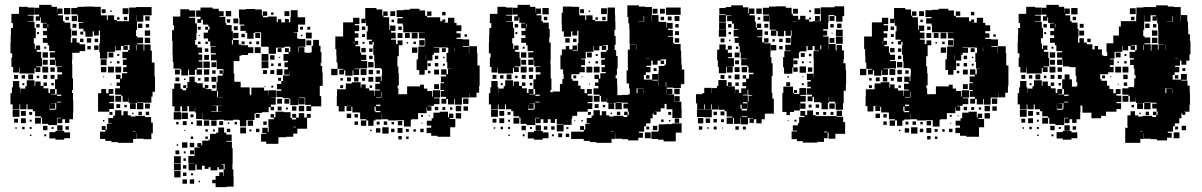

<svg xmlns="http://www.w3.org/2000/svg" viewBox="-20 -557 4939 789"><path d="M295 -382H307V-375H330V-347H307V-340H277V-310H276V-292H277V-235H280V-187H276V-175H280V-146H281V-96H280V-67H265V-52H247V-67H236V-51H216V-71H232V-73H214V-43H178V-48H153V-73H148V-79H124V-100H115V-108H93V-128H89V-108H63V-128H60V-107H32V-128H23V-174H29V-198H33V-224H59V-198H63V-174H64V-193H84V-203H90V-227H122V-204H125V-222H147V-204H159V-194H179V-175H186V-191H206V-171H190V-169H213V-191H206V-231H216V-251H235V-260H215V-282H235V-284H209V-311H207V-290H185V-312H206V-320H185V-342H206V-347H182V-371H176V-381H156V-401H173V-412H157V-430H173V-441H156V-461H173V-463H148V-486H145V-472H127V-490H141V-497H122V-525H141V-537H192V-529H214V-504H215V-522H237V-500H219V-494H239V-470H245V-464H269V-438H273V-404H271V-382H277V-400H295ZM615 -300V-242H617V-180H607V-160H602V-135H570V-136H543V-134H509V-156H508V-139H484V-163H478V-168H453V-194H473V-204H459V-218H473V-232H457V-250H475V-234H481V-256H503V-261H486V-281H500V-290H485V-312H500V-318H483V-344H506V-351H512V-372H489V-370H505V-352H487V-368H477V-350H455V-368H453V-344H424V-343H421V-316H391V-343H388V-379H391V-431H386V-411H366V-428H361V-406H331V-428H323V-439H304V-463H322V-466H301V-493H298V-498H273V-524H298V-529H327V-530H365V-529H394V-500H395V-494H419V-475H423V-494H449V-475H460V-470H510V-497H511V-526H539V-528H603V-494H569V-468H543V-494H542V-468H543V-434H539V-409H544V-403H568V-379H544V-375H570V-349H573V-374H599V-349H604V-300ZM27 -320H30V-338H23V-384H24V-413H25V-442H33V-462H27V-500H58V-529H94V-526H121V-496H94V-493H118V-469H94V-467H122V-442H127V-400H119V-378H123V-356H127V-370H145V-352H131V-344H149V-318H153V-284H129V-281H146V-261H126V-278H122V-255H60V-279H58V-259H34V-282H27ZM243 -524H269V-498H243ZM484 -523H508V-499H484ZM398 -519H414V-503H398ZM433 -514H439V-508H433ZM275 -492H297V-470H275ZM577 -490H595V-472H577ZM263 -488V-474H249V-488ZM503 -488V-474H489V-488ZM461 -486H471V-476H461ZM565 -460V-442H547V-460ZM278 -443V-459H294V-443ZM129 -458H143V-444H129ZM176 -444H178V-458H176ZM593 -458V-444H579V-458ZM575 -432H597V-410H575ZM296 -411H276V-431H296ZM310 -415V-427H322V-415ZM140 -425V-417H132V-425ZM597 -380H575V-402H597ZM355 -382H337V-400H355ZM323 -384H309V-398H323ZM369 -384V-398H383V-384ZM542 -373H540V-351H542ZM385 -352H367V-370H385ZM353 -354H339V-368H353ZM162 -357V-365H170V-357ZM177 -320H155V-342H177ZM426 -341H446V-321H426ZM462 -327V-335H470V-327ZM394 -313H418V-289H394ZM176 -311V-291H156V-311ZM471 -296H461V-306H471ZM439 -304V-298H433V-304ZM178 -259H154V-283H178ZM448 -259H424V-283H448ZM478 -259H454V-283H478ZM395 -282H417V-260H395ZM187 -280H205V-262H187ZM116 -251V-231H96V-251ZM54 -249V-233H38V-249ZM174 -249V-233H158V-249ZM188 -249H204V-233H188ZM69 -248H83V-234H69ZM141 -246V-236H131V-246ZM408 -243V-239H404V-243ZM159 -218H173V-204H159ZM201 -216V-206H191V-216ZM80 -215V-207H72V-215ZM438 -213V-209H434V-213ZM448 -109H429V-98H383V-174H396V-191H416V-174H426V-191H446V-171H429V-164H449V-138H429V-133H448ZM214 -163H232V-168H214ZM478 -139H454V-163H478ZM231 -136V-139H214V-136ZM569 -134V-108H543V-134ZM211 -109V-133H190V-132H207V-110H185V-127H184V-106H208V-109ZM514 -133H538V-109H514ZM576 -131H596V-111H576ZM458 -113V-129H474V-113ZM491 -116V-126H501V-116ZM60 -77H32V-105H60ZM576 -76H601V-53H608V-9H602V15H570V13H542V-10H541V14H527V30H465V27H438V22H413V14H391V-16H413V-23H398V-39H414V-24H419V-48H439V-50H425V-72H445V-82H453V-104H479V-83H487V-100H505V-83H518V-78H536V-81H576ZM86 -81H66V-101H86ZM549 -84V-98H563V-84ZM593 -98V-84H579V-98ZM112 -85H100V-97H112ZM442 -97V-85H430V-97ZM529 -94V-88H523V-94ZM148 -49H124V-73H148ZM86 -51H66V-71H86ZM54 -53H38V-69H54ZM110 -57H102V-65H110ZM409 -64V-58H403V-64ZM215 -20V-42H237V-20ZM175 -22H157V-40H175ZM249 -24V-38H263V-24ZM81 -26H71V-36H81ZM110 -27H102V-35H110ZM192 -27V-35H200V-27ZM49 -28H43V-34H49ZM208 -19H244V-13H268V11H244V17H208V12H183V-14H208ZM535 -18H527V-16H535ZM170 3H162V-5H170ZM109 2H103V-4H109Z M1057 -93H1030V-90H1026V-64H997V-63H992V-38H966V-63H961V-65H938V-62H900V-65H876V-64H842V-65H813V-92H812V-68H786V-94H782V-116H781V-99H757V-121H750V-100H728V-120H721V-99H697V-120H688V-192H696V-214H722V-192H730V-186H745V-195H750V-220H758V-242H780V-220H788V-215H813V-197H822V-208H836V-194H825V-191H849V-184H870V-220H874V-246H895V-254H882V-268H896V-255H898V-273H871V-302H870V-309H847V-333H867V-338H846V-364H867V-366H844V-387H835V-399H817V-423H835V-435H841V-448H836V-456H814V-476H807V-463H791V-479H804V-488H786V-514H804V-526H854V-521H879V-511H899V-491H882V-488H906V-462H910V-454H932V-429H937V-393H933V-374H937V-393H961V-374H972V-371H999V-363H1021V-339H999V-331H972V-328H964V-306H940V-255H943V-221H969V-198H1006V-170H1008V-166H1013V-197H1065V-185H1083V-165H1084V-186H1114V-156H1093V-155H1113V-127H1093V-118H1106V-104H1092V-117H1084V-96H1057ZM1306 -204H1294V-162H1300V-120H1259V-101H1239V-121H1258V-126H1234V-155H1233V-156H1209V-154H1232V-128H1206V-151H1205V-125H1173V-151H1169V-154H1142V-158H1116V-184H1136V-190H1118V-212H1136V-224H1143V-247H1169V-250H1148V-272H1163V-281H1149V-301H1163V-307H1145V-335H1166V-343H1151V-359H1167V-344H1173V-363H1171V-365H1149V-361H1114V-336H1084V-364H1082V-365H1053V-424H1028V-422H1022V-398H996V-422H990V-430H968V-452H984V-456H964V-484H962V-518H990V-520H1028V-518H1056V-493H1060V-510H1078V-492H1061V-486H1081V-489H1117V-466H1122V-478H1136V-465H1151V-479H1167V-465H1173V-487H1175V-515H1203V-487H1205V-486H1234V-456H1205V-425H1187V-423H1201V-399H1207V-397H1235V-365H1207V-363H1205V-344H1207V-363H1231V-341H1239V-340H1257V-343H1261V-369H1267V-393H1291V-369H1297V-343H1301V-299H1298V-286H1304V-258H1306ZM689 -389H687V-433H695V-453H691V-489H721V-519H757V-514H782V-488H757V-484H782V-461H789V-421H787V-393H782V-373H791V-362H810V-340H796V-333H811V-309H796V-304H812V-278H789V-272H810V-250H788V-271H781V-249H757V-271H753V-247H725V-272H720V-275H693V-302H690V-331H689ZM908 -512H930V-490H908ZM1149 -511H1169V-491H1149ZM1094 -506H1104V-496H1094ZM939 -481H959V-461H939ZM926 -478V-464H912V-478ZM957 -449V-433H941V-449ZM793 -447H805V-435H793ZM823 -435V-447H835V-435ZM1213 -447H1225V-435H1213ZM1243 -447H1255V-435H1243ZM1237 -423H1261V-399H1237ZM938 -422H960V-400H938ZM1029 -421H1049V-401H1029ZM972 -418H986V-404H972ZM1222 -414V-408H1216V-414ZM797 -409V-413H801V-409ZM1259 -391V-371H1239V-391ZM985 -387V-375H973V-387ZM1045 -387V-375H1033V-387ZM804 -376H794V-386H804ZM824 -376V-386H834V-376ZM1004 -376V-386H1014V-376ZM1051 -339H1027V-363H1051ZM1121 -359H1137V-343H1121ZM836 -344H822V-358H836ZM1055 -335H1083V-307H1055ZM839 -311H819V-331H839ZM1090 -330H1108V-312H1090ZM1127 -319V-323H1131V-319ZM1083 -277H1055V-305H1083ZM842 -278H816V-304H842ZM849 -301H869V-281H849ZM1135 -285H1123V-297H1135ZM1094 -286V-296H1104V-286ZM1141 -249H1117V-273H1141ZM818 -272H840V-250H818ZM699 -271H719V-251H699ZM1061 -269H1077V-253H1061ZM1091 -269H1107V-253H1091ZM866 -268V-254H852V-268ZM1170 -251H1171V-265H1170ZM869 -221H849V-241H869ZM838 -240V-222H820V-240ZM717 -239V-223H701V-239ZM1135 -237V-225H1123V-237ZM804 -236V-226H794V-236ZM742 -234V-228H736V-234ZM866 -208V-194H852V-208ZM733 -195V-207H745V-195ZM1103 -205V-197H1095V-205ZM1071 -203V-199H1067V-203ZM872 -159H876V-182H872ZM895 -158H877V-157H895ZM1119 -151H1139V-131H1119ZM1169 -131H1149V-151H1169ZM891 -125H877V-124H891ZM848 -100V-98H876V-97H891V-98H876V-123H852V-122H870V-100ZM1208 -122H1230V-100H1208ZM1180 -120H1198V-102H1180ZM1137 -119V-103H1121V-119ZM1155 -107V-115H1163V-107ZM1230 -74H1241V-89H1257V-73H1242V-28H1202V-8H1185V5H1157V7H1124V34H1074V25H1053V-7H1074V-10H1058V-32H1080V-16H1084V-35H1083V-67H1105V-74H1092V-88H1106V-75H1112V-98H1146V-96H1174V-72H1180V-66H1196V-73H1181V-89H1197V-74H1208V-92H1230ZM724 -66H694V-96H724ZM752 -68H726V-94H752ZM1047 -73H1031V-89H1047ZM763 -87H775V-75H763ZM788 -62H810V-40H788ZM818 -62H840V-40H818ZM848 -62H870V-40H848ZM1020 -40H998V-62H1020ZM731 -59H747V-43H731ZM881 -43V-59H897V-43ZM1076 -58V-44H1062V-58ZM704 -56H714V-46H704ZM954 -46H944V-56H954ZM765 -47V-55H773V-47ZM916 -48V-54H922V-48ZM1196 -36H1185V-34H1196ZM935 139H939V168H940V210H912V212H866V196H852V182H866V166H881V151H897V166H899V139H903V117H890V119H899V139H879V130H873V143H845V130H837V137H821V124H810V140H788V119H783V143H755V115H779V114H754V84H779V49H800V47H791V31H807V40H811V21H837V17H843V-7H868V-12H877V-33H901V-12H910V-4H932V22H910V25H933V52H936V116H935ZM991 -9H967V-33H991ZM926 -14H912V-28H926ZM1046 -14H1032V-28H1046ZM824 -26H834V-16H824ZM863 -25V-17H855V-25ZM1013 -17H1005V-25H1013ZM741 -23V-19H737V-23ZM774 14H764V4H774ZM834 14H824V4H834ZM750 50H728V28H750ZM778 48H760V30H778ZM712 36V42H706V36ZM717 77H701V61H717ZM777 61V77H761V61ZM735 73V65H743V73ZM723 113H695V85H723ZM744 104H734V94H744ZM723 143H695V115H723ZM746 136H732V122H746ZM722 172H696V146H722ZM746 166H732V152H746ZM765 163V155H773V163ZM748 198H730V180H748ZM778 198H760V180H778ZM802 192H796V186H802Z M1733 -116V-92H1698V-67H1671V-64H1668V-37H1640V-63H1613V-62H1575V-67H1550V-90H1549V-66H1523V-62H1515V-40H1493V-62H1485V-67H1460V-94H1457V-95H1428V-118H1424V-101H1404V-121H1421V-122H1404V-121H1396V-99H1372V-121H1364V-161H1365V-190H1401V-214H1426V-219H1462V-197H1465V-210H1483V-194H1497V-185H1518V-163H1520V-185H1541V-189H1522V-213H1541V-220H1523V-242H1545V-224H1548V-247H1550V-273H1546V-277H1520V-305H1518V-331H1514V-371H1516V-385H1511V-374H1497V-388H1508V-394H1487V-428H1491V-451H1484V-478H1483V-462H1465V-480H1481V-524H1527V-518H1551V-493H1555V-510H1573V-492H1556V-486H1579V-457H1580V-434H1583V-452H1605V-430H1587V-423H1606V-399H1587V-394H1607V-376H1614V-391H1634V-371H1619V-326H1613V-284H1617V-256H1619V-206H1614V-194H1617V-170H1623V-168H1625V-170H1653V-202H1706V-209H1722V-193H1736V-183H1756V-160H1759V-186H1789V-156H1763V-153H1786V-129H1763V-122H1739V-120H1753V-102H1735V-116ZM1942 -288H1951V-204H1949V-176H1938V-157H1910V-174H1909V-156H1880V-155H1878V-127H1850V-150H1847V-128H1821V-150H1814V-131H1794V-151H1813V-159H1792V-183H1805V-187H1790V-215H1805V-219H1792V-243H1813V-250H1793V-272H1815V-252H1821V-274H1835V-275H1818V-302H1815V-340H1822V-361H1814V-362H1785V-364H1763V-362H1785V-340H1763V-332H1757V-308H1736V-269H1725V-250H1703V-269H1692V-313H1698V-337H1699V-366H1725V-370H1727V-393H1726V-399H1702V-423H1726V-424H1697V-425H1671V-424H1637V-452H1635V-460H1613V-482H1635V-487H1610V-515H1638V-517H1664V-521H1704V-514H1727V-492H1735V-486H1789V-470H1798V-477H1810V-465H1803V-464H1821V-484H1847V-463H1856V-453H1876V-429H1856V-420H1873V-402H1856V-397H1880V-395H1908V-367H1881V-364H1907V-339H1908V-367H1940V-339H1942ZM1584 -511H1604V-491H1584ZM1735 -510H1753V-492H1735ZM1797 -508H1811V-494H1797ZM1374 -271H1391V-274H1367V-300H1363V-329H1362V-355H1358V-407H1390V-465H1431V-484H1457V-458H1438V-453H1456V-429H1438V-420H1453V-402H1438V-389H1452V-373H1441V-367H1460V-341H1464V-332H1485V-310H1464V-306H1489V-276H1460V-275H1437V-273H1456V-249H1432V-268H1429V-246H1399V-268H1394V-251H1374ZM1599 -476V-466H1589V-476ZM1467 -448H1481V-434H1467ZM1617 -434V-448H1631V-434ZM1672 -423H1696V-399H1672ZM1634 -401H1614V-421H1634ZM1644 -421H1664V-401H1644ZM1468 -417H1480V-405H1468ZM1889 -416H1899V-406H1889ZM1703 -370V-392H1725V-370ZM1436 -387H1434V-378H1436ZM1679 -376V-386H1689V-376ZM1478 -385V-377H1470V-385ZM1657 -384V-378H1651V-384ZM1695 -340H1673V-362H1695ZM1847 -346V-361H1846V-346ZM1465 -360H1483V-342H1465ZM1796 -359H1812V-343H1796ZM1497 -358H1511V-344H1497ZM1730 -313H1731V-332H1730ZM1511 -314H1497V-328H1511ZM1767 -328H1781V-314H1767ZM1801 -318V-324H1807V-318ZM1515 -280H1493V-302H1515ZM1781 -284H1767V-298H1781ZM1738 -297H1750V-285H1738ZM1808 -287H1800V-295H1808ZM1341 -274H1367V-248H1341ZM1462 -273H1486V-249H1462ZM1784 -251H1764V-271H1784ZM1495 -252V-270H1513V-252ZM1527 -254V-268H1541V-254ZM1749 -266V-256H1739V-266ZM1494 -241H1514V-221H1494ZM1453 -240V-222H1435V-240ZM1422 -239V-223H1406V-239ZM1480 -237V-225H1468V-237ZM1379 -226V-236H1389V-226ZM1784 -191H1764V-211H1784ZM1390 -195H1378V-207H1390ZM1509 -206V-196H1499V-206ZM1548 -158H1550V-178H1548ZM1526 -155H1547V-157H1526ZM1905 -130H1883V-152H1905ZM1543 -127H1526V-121H1543ZM1875 -100H1853V-122H1875ZM1903 -102H1885V-120H1903ZM1519 -119V-100H1523V-96H1543V-101H1524V-119ZM1781 -118V-104H1767V-118ZM1798 -105V-117H1810V-105ZM1829 -106V-116H1839V-106ZM1843 -72H1828V-68H1851V-34H1830V5H1778V1H1752V-10H1733V-32H1752V-41H1734V-61H1754V-71H1761V-94H1787V-98H1821V-75H1825V-90H1843ZM1875 -70H1853V-92H1875ZM1423 -72H1405V-90H1423ZM1451 -74H1437V-88H1451ZM1710 -85H1718V-77H1710ZM1746 -83V-79H1742V-83ZM1485 -40H1463V-62H1485ZM1615 -42V-60H1633V-42ZM1451 -44H1437V-58H1451ZM1557 -44V-58H1571V-44ZM1528 -45V-57H1540V-45ZM1589 -46V-56H1599V-46ZM1716 -53V-49H1712V-53ZM1577 -8H1551V-34H1577ZM1634 -11H1614V-31H1634ZM1543 -12H1525V-30H1543ZM1601 -14H1587V-28H1601ZM1721 -14H1707V-28H1721ZM1660 -15H1648V-27H1660ZM1689 -16H1679V-26H1689ZM1507 -18H1501V-24H1507ZM1631 16H1617V2H1631ZM1659 14H1649V4H1659Z M2792 -211H2778V-195H2746V-197H2720V-172H2721V-192H2743V-170H2723V-169H2750V-139H2780V-110H2781V-72H2743V-108H2719V-130H2711V-112H2695V-98H2672V-97H2678V-85H2666V-91H2662V-71H2653V-50H2635V-38H2627V-16H2606V-11H2622V9H2603V20H2561V15H2536V13H2508V-10H2507V14H2493V30H2431V27H2404V22H2379V14H2327V-16H2379V-23H2364V-39H2380V-24H2385V-48H2405V-50H2391V-72H2411V-82H2419V-104H2445V-83H2453V-100H2471V-83H2484V-78H2502V-81H2542V-76H2558V-84H2545V-98H2559V-85H2564V-99H2560V-111H2542V-131H2560V-135H2536V-136H2509V-134H2475V-156H2474V-139H2450V-163H2444V-168H2419V-194H2439V-204H2425V-218H2439V-232H2423V-250H2441V-234H2447V-256H2469V-261H2452V-281H2466V-290H2451V-312H2466V-318H2449V-344H2472V-351H2478V-372H2455V-370H2471V-352H2453V-368H2443V-350H2421V-368H2419V-344H2390V-343H2387V-316H2368V-313H2384V-289H2368V-282H2383V-260H2361V-252H2328V-232H2333V-225H2356V-205H2366V-191H2382V-174H2392V-191H2412V-171H2395V-164H2415V-138H2395V-133H2414V-109H2395V-98H2352V-81H2332V-71H2329V-44H2296V-17H2268V-45H2295V-47H2268V-68H2261V-52H2243V-67H2231V-52H2213V-67H2202V-51H2182V-71H2198V-73H2180V-43H2144V-48H2119V-73H2114V-79H2090V-100H2081V-108H2059V-128H2055V-108H2029V-128H2026V-107H1998V-128H1989V-174H1995V-198H1999V-224H2025V-198H2029V-174H2030V-193H2050V-203H2056V-227H2088V-204H2091V-222H2113V-204H2125V-194H2145V-175H2152V-191H2172V-171H2156V-169H2179V-191H2172V-231H2182V-251H2201V-260H2181V-282H2201V-284H2175V-311H2173V-290H2151V-312H2172V-320H2151V-342H2172V-347H2148V-371H2142V-381H2122V-401H2139V-412H2123V-430H2139V-441H2122V-461H2139V-463H2114V-486H2111V-472H2093V-490H2107V-497H2088V-525H2107V-537H2158V-529H2180V-504H2181V-522H2203V-500H2185V-494H2205V-470H2211V-464H2235V-438H2239V-404H2237V-382H2243V-310H2242V-292H2243V-235H2246V-187H2242V-178H2252V-181H2281V-212H2291V-232H2296V-253H2294V-272H2283V-330H2289V-354H2305V-368H2319V-354H2333V-370H2351V-352H2335V-349H2354V-379H2357V-431H2352V-411H2332V-428H2327V-406H2297V-428H2289V-457H2288V-505H2293V-530H2331V-529H2360V-500H2361V-494H2385V-475H2389V-494H2415V-475H2426V-470H2476V-497H2477V-526H2507V-497H2508V-468H2509V-434H2505V-409H2510V-373H2506V-351H2512V-327H2518V-275H2515V-248H2510V-235H2516V-206H2517V-166H2536V-167H2563V-170H2568V-194H2565V-214H2555V-268H2561V-279H2560V-353H2568V-375H2593V-376H2567V-435H2566V-461H2562V-487H2558V-535H2606V-530H2631V-528H2659V-495H2686V-468H2689V-467H2718V-444H2720V-463H2744V-439H2725V-434H2745V-408H2725V-405H2746V-380H2751V-376H2777V-348H2779V-319H2780V-291H2782V-271H2792ZM1993 -320H1996V-338H1989V-384H1990V-413H1991V-442H1999V-462H1993V-500H2024V-529H2060V-526H2087V-496H2060V-493H2084V-469H2060V-467H2088V-442H2093V-400H2085V-378H2089V-356H2093V-370H2111V-352H2097V-344H2115V-318H2119V-284H2095V-281H2112V-261H2092V-278H2088V-255H2026V-279H2024V-259H2000V-282H1993ZM2777 -526V-496H2717V-526ZM2209 -524H2235V-498H2209ZM2450 -523H2474V-499H2450ZM2662 -521H2682V-501H2662ZM2692 -521H2712V-501H2692ZM2364 -519H2380V-503H2364ZM2399 -514H2405V-508H2399ZM2657 -494V-468H2658V-494ZM2625 -468H2602V-467H2625V-468H2627V-492H2625ZM2752 -491H2772V-471H2752ZM2740 -489V-473H2724V-489ZM2229 -488V-474H2215V-488ZM2469 -488V-474H2455V-488ZM2709 -488V-474H2695V-488ZM2427 -486H2437V-476H2427ZM2095 -458H2109V-444H2095ZM2142 -444H2144V-458H2142ZM2755 -444V-458H2769V-444ZM2770 -413H2754V-429H2770ZM2106 -425V-417H2098V-425ZM2303 -400H2321V-382H2303ZM2771 -382H2753V-400H2771ZM2335 -384V-398H2349V-384ZM2597 -372H2596V-353H2597ZM2128 -357V-365H2136V-357ZM2143 -320H2121V-342H2143ZM2392 -341H2412V-321H2392ZM2428 -327V-335H2436V-327ZM2636 -315H2649V-316H2636ZM2634 -260V-249H2626V-230H2660V-253H2684V-229H2661V-226H2685V-258H2687V-286H2711V-292H2717V-313H2695V-308H2682V-291H2662V-308H2656V-287H2636V-282H2653V-260ZM2142 -311V-291H2122V-311ZM2709 -308V-294H2695V-308ZM2437 -296H2427V-306H2437ZM2405 -304V-298H2399V-304ZM2144 -259H2120V-283H2144ZM2390 -283H2414V-259H2390ZM2444 -259H2420V-283H2444ZM2153 -280H2171V-262H2153ZM2666 -277H2678V-265H2666ZM2082 -251V-231H2062V-251ZM2020 -249V-233H2004V-249ZM2140 -249V-233H2124V-249ZM2154 -249H2170V-233H2154ZM2035 -248H2049V-234H2035ZM2635 -248H2649V-234H2635ZM2348 -247V-235H2336V-247ZM2107 -246V-236H2097V-246ZM2374 -243V-239H2370V-243ZM2687 -205H2688V-224H2687ZM2718 -221H2716V-199H2718ZM2125 -218H2139V-204H2125ZM2167 -216V-206H2157V-216ZM2046 -215V-207H2038V-215ZM2404 -213V-209H2400V-213ZM2623 -194H2596V-174H2600V-193H2623ZM2625 -192H2624V-174H2625ZM2751 -192H2773V-170H2751ZM2180 -163H2198V-168H2180ZM2444 -139H2420V-163H2444ZM2773 -140H2751V-162H2773ZM2197 -136V-139H2180V-136ZM2535 -134V-108H2509V-134ZM2177 -109V-133H2156V-132H2173V-110H2151V-127H2150V-106H2174V-109ZM2480 -133H2504V-109H2480ZM2424 -113V-129H2440V-113ZM2457 -116V-126H2467V-116ZM2026 -77H1998V-105H2026ZM2052 -81H2032V-101H2052ZM2515 -84V-98H2529V-84ZM2078 -85H2066V-97H2078ZM2396 -85V-97H2408V-85ZM2726 -97H2738V-85H2726ZM2495 -94V-88H2489V-94ZM2114 -49H2090V-73H2114ZM2052 -51H2032V-71H2052ZM2753 -52V-70H2771V-52ZM2020 -53H2004V-69H2020ZM2697 -56V-66H2707V-56ZM2076 -57H2068V-65H2076ZM2369 -58V-64H2375V-58ZM2735 -64V-58H2729V-64ZM2340 -59V-63H2344V-59ZM2716 -47H2743V-50H2781V-12H2757V24H2707V17H2684V14H2657V-16H2684V-19H2687V-46H2716ZM2181 -20V-42H2203V-20ZM2141 -22H2123V-40H2141ZM2663 -22V-40H2681V-22ZM2215 -24V-38H2229V-24ZM2259 -24H2245V-38H2259ZM2636 -25V-37H2648V-25ZM2047 -26H2037V-36H2047ZM2076 -27H2068V-35H2076ZM2158 -27V-35H2166V-27ZM2308 -27V-35H2316V-27ZM2015 -28H2009V-34H2015ZM2174 -19H2210V-13H2234V11H2210V17H2174V12H2149V-14H2174ZM2501 -18H2493V-16H2501ZM2654 11H2630V-13H2654ZM2290 7H2274V-9H2290ZM2319 6H2305V-8H2319ZM2136 3H2128V-5H2136ZM2256 3H2248V-5H2256ZM2075 2H2069V-4H2075Z M3151 -176H3154V-152H3160V-90H3123V-67H3110V-50H3088V-67H3078V-52H3060V-70H3075V-72H3054V-46H3024V-72H3022V-48H2996V-72H2992V-48H2966V-74H2990V-78H2966V-100H2958V-106H2934V-125H2933V-107H2905V-128H2902V-108H2876V-128H2873V-107H2845V-132H2840V-170H2866V-174H2874V-196H2904V-174H2905V-195H2926V-204H2932V-228H2966V-204H2971V-219H2987V-203H2972V-202H3000V-175H3001V-189H3017V-175H3026V-194H3046V-203H3031V-219H3046V-234H3058V-252H3076V-258H3056V-283H3051V-288H3026V-314H3049V-316H3024V-342H3020V-368H3016V-381H2999V-401H3014V-407H2995V-435H3014V-438H2996V-460H2988V-470H2968V-492H2985V-494H2963V-467H2935V-495H2962V-498H2936V-524H2962V-528H2985V-535H3033V-527H3055V-502H3058V-522H3080V-500H3060V-494H3082V-468H3086V-443H3090V-460H3108V-442H3091V-435H3113V-407H3092V-404H3112V-383H3120V-400H3138V-382H3121V-379H3147V-343H3146V-322H3150V-297H3155V-245H3151ZM3455 -269H3457V-213H3456V-184H3447V-133H3444V-106H3414V-133H3411V-139H3387V-160H3386V-134H3382V-108H3356V-134H3352V-137H3325V-159H3319V-141H3299V-161H3317V-168H3296V-194H3312V-200H3298V-222H3312V-228H3296V-254H3322V-238H3323V-257H3324V-315H3323V-347H3346V-349H3327V-368H3319V-351H3299V-368H3294V-346H3268V-342H3263V-317H3240V-280H3236V-254H3202V-280H3198V-322H3203V-347H3230V-349H3207V-373H3230V-380H3231V-409H3233V-432H3230V-410H3208V-430H3202V-408H3176V-430H3170V-410H3148V-432H3168V-435H3143V-464H3142V-492H3141V-469H3117V-493H3140V-497H3115V-525H3140V-530H3169V-531H3209V-525H3233V-500H3238V-492H3260V-477H3268V-492H3290V-477H3305V-468H3320V-470H3353V-527H3409V-531H3449V-491H3442V-468H3416V-491H3409V-495H3385V-465H3383V-437H3363V-431H3379V-411H3363V-407H3385V-376H3414V-350H3418V-372H3440V-350H3448V-312H3446V-297H3455ZM3327 -523H3351V-499H3327ZM3088 -522H3110V-500H3088ZM3239 -521H3259V-501H3239ZM3305 -515H3313V-507H3305ZM3349 -491V-471H3329V-491ZM3409 -471H3389V-491H3409ZM3104 -486V-476H3094V-486ZM3305 -485H3313V-477H3305ZM3253 -469V-470H3238V-469ZM2935 -465H2963V-437H2935ZM3420 -442V-460H3438V-442ZM3121 -459H3137V-443H3121ZM2972 -458H2986V-444H2972ZM3392 -458H3406V-444H3392ZM2934 -436H2964V-406H2934ZM3415 -435H3443V-407H3415ZM3136 -428V-414H3122V-428ZM2974 -426H2984V-416H2974ZM3401 -423V-419H3397V-423ZM3443 -377H3415V-405H3443ZM3209 -381V-401H3229V-381ZM3409 -381H3389V-401H3409ZM2957 -399V-383H2941V-399ZM3182 -398H3196V-384H3182ZM3154 -386V-396H3164V-386ZM2982 -394V-388H2976V-394ZM3384 -354V-375H3383V-354ZM2934 -282H2930V-309H2927V-353H2936V-374H2962V-353H2971V-340H2988V-322H2971V-318H2996V-284H2968V-283H2991V-259H2967V-282H2964V-256H2934ZM3170 -350H3148V-372H3170ZM3355 -354V-371H3351V-354ZM2971 -369H2987V-353H2971ZM3196 -354H3182V-368H3196ZM3004 -356V-366H3014V-356ZM3019 -321H2999V-341H3019ZM3271 -339H3287V-323H3271ZM3304 -336H3314V-326H3304ZM3017 -309V-293H3001V-309ZM3257 -309V-293H3241V-309ZM3283 -305V-297H3275V-305ZM3312 -304V-298H3306V-304ZM3292 -258H3266V-284H3292ZM3028 -282H3050V-260H3028ZM3019 -261H2999V-281H3019ZM3258 -280V-262H3240V-280ZM3318 -262H3300V-280H3318ZM3019 -231H2999V-251H3019ZM2957 -249V-233H2941V-249ZM3032 -234V-248H3046V-234ZM2985 -247V-235H2973V-247ZM3216 -238V-244H3222V-238ZM3277 -239V-243H3281V-239ZM3227 -203H3211V-219H3227ZM3016 -218V-204H3002V-218ZM3283 -207H3275V-215H3283ZM3243 -103V-97H3226V-84H3212V-97H3195V-175H3199V-201H3239V-175H3243V-171H3265V-195H3293V-167H3269V-163H3291V-139H3269V-132H3290V-110H3268V-131H3267V-103ZM3055 -188H3052V-168H3033V-165H3053V-139H3056V-164H3071V-167H3055ZM3243 -187H3255V-175H3243ZM3028 -127H3023V-110H3028V-103H3050V-110H3051V-137H3033V-132H3050V-110H3028ZM3388 -132H3410V-110H3388ZM3332 -128H3346V-114H3332ZM3303 -115V-127H3315V-115ZM2844 -106H2873V-107H2905V-75H2873V-76H2844ZM3418 -77H3445V-55H3453V-7H3413V13H3385V-12H3381V11H3366V26H3339V29H3279V23H3255V15H3233V-17H3255V-20H3238V-42H3259V-51H3264V-76H3286V-81H3269V-101H3289V-84H3297V-103H3321V-84H3332V-80H3418ZM3418 -102H3440V-80H3418ZM2957 -83H2941V-99H2957ZM2926 -84H2912V-98H2926ZM3345 -97V-85H3333V-97ZM3363 -85V-97H3375V-85ZM3405 -97V-85H3393V-97ZM3050 -79H3028V-76H3050ZM2870 -50H2848V-72H2870ZM2898 -52H2880V-70H2898ZM2926 -54H2912V-68H2926ZM2955 -55H2943V-67H2955ZM3253 -65V-57H3245V-65ZM3221 -59H3217V-63H3221ZM2866 -24H2852V-38H2866ZM3016 -24H3002V-38H3016ZM2925 -25H2913V-37H2925ZM3045 -25H3033V-37H3045ZM2892 -28H2886V-34H2892ZM2951 -29H2947V-33H2951ZM3380 -16H3366V-13H3380Z M3906 -116V-92H3871V-67H3844V-64H3841V-37H3813V-63H3786V-62H3748V-67H3723V-90H3722V-66H3696V-62H3688V-40H3666V-62H3658V-67H3633V-94H3630V-95H3601V-118H3597V-101H3577V-121H3594V-122H3577V-121H3569V-99H3545V-121H3537V-161H3538V-190H3574V-214H3599V-219H3635V-197H3638V-210H3656V-194H3670V-185H3691V-163H3693V-185H3714V-189H3695V-213H3714V-220H3696V-242H3718V-224H3721V-247H3723V-273H3719V-277H3693V-305H3691V-331H3687V-371H3689V-385H3684V-374H3670V-388H3681V-394H3660V-428H3664V-451H3657V-478H3656V-462H3638V-480H3654V-524H3700V-518H3724V-493H3728V-510H3746V-492H3729V-486H3752V-457H3753V-434H3756V-452H3778V-430H3760V-423H3779V-399H3760V-394H3780V-376H3787V-391H3807V-371H3792V-326H3786V-284H3790V-256H3792V-206H3787V-194H3790V-170H3796V-168H3798V-170H3826V-202H3879V-209H3895V-193H3909V-183H3929V-160H3932V-186H3962V-156H3936V-153H3959V-129H3936V-122H3912V-120H3926V-102H3908V-116ZM4115 -288H4124V-204H4122V-176H4111V-157H4083V-174H4082V-156H4053V-155H4051V-127H4023V-150H4020V-128H3994V-150H3987V-131H3967V-151H3986V-159H3965V-183H3978V-187H3963V-215H3978V-219H3965V-243H3986V-250H3966V-272H3988V-252H3994V-274H4008V-275H3991V-302H3988V-340H3995V-361H3987V-362H3958V-364H3936V-362H3958V-340H3936V-332H3930V-308H3909V-269H3898V-250H3876V-269H3865V-313H3871V-337H3872V-366H3898V-370H3900V-393H3899V-399H3875V-423H3899V-424H3870V-425H3844V-424H3810V-452H3808V-460H3786V-482H3808V-487H3783V-515H3811V-517H3837V-521H3877V-514H3900V-492H3908V-486H3962V-470H3971V-477H3983V-465H3976V-464H3994V-484H4020V-463H4029V-453H4049V-429H4029V-420H4046V-402H4029V-397H4053V-395H4081V-367H4054V-364H4080V-339H4081V-367H4113V-339H4115ZM3757 -511H3777V-491H3757ZM3908 -510H3926V-492H3908ZM3970 -508H3984V-494H3970ZM3547 -271H3564V-274H3540V-300H3536V-329H3535V-355H3531V-407H3563V-465H3604V-484H3630V-458H3611V-453H3629V-429H3611V-420H3626V-402H3611V-389H3625V-373H3614V-367H3633V-341H3637V-332H3658V-310H3637V-306H3662V-276H3633V-275H3610V-273H3629V-249H3605V-268H3602V-246H3572V-268H3567V-251H3547ZM3772 -476V-466H3762V-476ZM3640 -448H3654V-434H3640ZM3790 -434V-448H3804V-434ZM3845 -423H3869V-399H3845ZM3807 -401H3787V-421H3807ZM3817 -421H3837V-401H3817ZM3641 -417H3653V-405H3641ZM4062 -416H4072V-406H4062ZM3876 -370V-392H3898V-370ZM3609 -387H3607V-378H3609ZM3852 -376V-386H3862V-376ZM3651 -385V-377H3643V-385ZM3830 -384V-378H3824V-384ZM3868 -340H3846V-362H3868ZM4020 -346V-361H4019V-346ZM3638 -360H3656V-342H3638ZM3969 -359H3985V-343H3969ZM3670 -358H3684V-344H3670ZM3903 -313H3904V-332H3903ZM3684 -314H3670V-328H3684ZM3940 -328H3954V-314H3940ZM3974 -318V-324H3980V-318ZM3688 -280H3666V-302H3688ZM3954 -284H3940V-298H3954ZM3911 -297H3923V-285H3911ZM3981 -287H3973V-295H3981ZM3514 -274H3540V-248H3514ZM3635 -273H3659V-249H3635ZM3957 -251H3937V-271H3957ZM3668 -252V-270H3686V-252ZM3700 -254V-268H3714V-254ZM3922 -266V-256H3912V-266ZM3667 -241H3687V-221H3667ZM3626 -240V-222H3608V-240ZM3595 -239V-223H3579V-239ZM3653 -237V-225H3641V-237ZM3552 -226V-236H3562V-226ZM3957 -191H3937V-211H3957ZM3563 -195H3551V-207H3563ZM3682 -206V-196H3672V-206ZM3721 -158H3723V-178H3721ZM3699 -155H3720V-157H3699ZM4078 -130H4056V-152H4078ZM3716 -127H3699V-121H3716ZM4048 -100H4026V-122H4048ZM4076 -102H4058V-120H4076ZM3692 -119V-100H3696V-96H3716V-101H3697V-119ZM3954 -118V-104H3940V-118ZM3971 -105V-117H3983V-105ZM4002 -106V-116H4012V-106ZM4016 -72H4001V-68H4024V-34H4003V5H3951V1H3925V-10H3906V-32H3925V-41H3907V-61H3927V-71H3934V-94H3960V-98H3994V-75H3998V-90H4016ZM4048 -70H4026V-92H4048ZM3596 -72H3578V-90H3596ZM3624 -74H3610V-88H3624ZM3883 -85H3891V-77H3883ZM3919 -83V-79H3915V-83ZM3658 -40H3636V-62H3658ZM3788 -42V-60H3806V-42ZM3624 -44H3610V-58H3624ZM3730 -44V-58H3744V-44ZM3701 -45V-57H3713V-45ZM3762 -46V-56H3772V-46ZM3889 -53V-49H3885V-53ZM3750 -8H3724V-34H3750ZM3807 -11H3787V-31H3807ZM3716 -12H3698V-30H3716ZM3774 -14H3760V-28H3774ZM3894 -14H3880V-28H3894ZM3833 -15H3821V-27H3833ZM3862 -16H3852V-26H3862ZM3680 -18H3674V-24H3680ZM3804 16H3790V2H3804ZM3832 14H3822V4H3832Z M4868 -308H4855V-291H4835V-308H4829V-287H4809V-282H4826V-260H4807V-249H4799V-230H4833V-253H4857V-229H4834V-226H4860V-205H4869V-176H4870V-126H4868V-98H4845V-97H4851V-85H4839V-91H4835V-71H4826V-50H4808V-38H4800V-16H4779V-11H4795V9H4776V20H4734V15H4709V13H4681V-10H4680V14H4666V30H4604V-32H4614V-39H4613V-83H4626V-100H4644V-83H4657V-78H4675V-81H4715V-76H4731V-84H4718V-98H4732V-85H4737V-99H4733V-111H4715V-131H4733V-135H4709V-136H4682V-134H4648V-156H4647V-139H4623V-163H4617V-168H4592V-194H4617V-199H4640V-206H4641V-235H4647V-248H4642V-275H4639V-290H4624V-312H4639V-318H4622V-344H4645V-351H4651V-372H4628V-370H4644V-352H4626V-368H4616V-350H4594V-368H4592V-344H4563V-343H4560V-316H4541V-313H4557V-289H4541V-282H4556V-260H4534V-252H4501V-232H4506V-225H4529V-205H4539V-191H4555V-174H4565V-191H4585V-171H4568V-164H4588V-138H4568V-133H4587V-109H4568V-98H4525V-81H4505V-71H4465V-94H4428V-121H4425V-124H4420V-96H4419V-67H4404V-52H4386V-67H4375V-51H4355V-71H4371V-73H4353V-43H4317V-48H4292V-73H4287V-79H4263V-100H4254V-108H4232V-128H4228V-108H4202V-128H4199V-107H4171V-128H4162V-174H4168V-198H4172V-224H4198V-198H4202V-174H4203V-193H4223V-203H4229V-227H4261V-204H4264V-222H4286V-204H4298V-194H4318V-175H4325V-191H4345V-171H4329V-169H4352V-191H4345V-231H4355V-251H4375V-231H4385V-201H4403V-203H4407V-219H4403V-246H4400V-281H4375V-284H4348V-311H4346V-290H4324V-312H4345V-320H4324V-342H4345V-347H4321V-371H4315V-381H4295V-401H4312V-412H4296V-430H4312V-441H4295V-461H4312V-463H4287V-486H4284V-472H4266V-490H4280V-497H4261V-525H4280V-537H4331V-529H4353V-504H4354V-522H4376V-500H4358V-494H4378V-470H4384V-464H4408V-438H4412V-404H4410V-382H4416V-400H4434V-382H4446V-375H4469V-354H4478V-368H4492V-354H4508V-330H4514V-327H4530V-343H4527V-379H4555V-411H4578V-448H4586V-470H4649V-497H4650V-526H4678V-528H4731V-535H4779V-530H4804V-528H4832V-495H4859V-468H4862V-439H4863V-416H4870V-388H4872V-334H4868ZM4166 -320H4169V-338H4162V-384H4163V-413H4164V-442H4172V-462H4166V-500H4197V-529H4233V-526H4260V-496H4233V-493H4257V-469H4233V-467H4261V-442H4266V-400H4258V-378H4262V-356H4266V-370H4284V-352H4270V-344H4288V-318H4292V-284H4268V-281H4285V-261H4265V-278H4261V-255H4199V-279H4197V-259H4173V-282H4166ZM4382 -524H4408V-498H4382ZM4623 -523H4647V-499H4623ZM4708 -494V-468H4682V-494H4681V-468H4682V-434H4678V-409H4683V-403H4707V-379H4683V-375H4709V-349H4712V-374H4738V-353H4741V-375H4766V-376H4740V-435H4739V-461H4735V-487H4734V-472H4716V-490H4731V-494ZM4830 -494V-468H4831V-494ZM4798 -468H4800V-492H4798V-468H4775V-467H4798ZM4402 -488V-474H4388V-488ZM4642 -488V-474H4628V-488ZM4686 -460H4704V-442H4686ZM4417 -459H4433V-443H4417ZM4268 -458H4282V-444H4268ZM4315 -444H4317V-458H4315ZM4718 -458H4732V-444H4718ZM4714 -432H4736V-410H4714ZM4415 -431H4435V-411H4415ZM4279 -425V-417H4271V-425ZM4714 -402H4736V-380H4714ZM4448 -398H4462V-384H4448ZM4681 -373H4679V-351H4681ZM4770 -372H4769V-353H4770ZM4301 -357V-365H4309V-357ZM4316 -320H4294V-342H4316ZM4565 -341H4585V-321H4565ZM4601 -327V-335H4609V-327ZM4822 -316H4809V-315H4822ZM4315 -311V-291H4295V-311ZM4610 -296H4600V-306H4610ZM4578 -304V-298H4572V-304ZM4317 -259H4293V-283H4317ZM4563 -283H4587V-259H4563ZM4617 -259H4593V-283H4617ZM4326 -280H4344V-262H4326ZM4851 -277V-265H4839V-277ZM4255 -251V-231H4235V-251ZM4596 -250H4614V-232H4596ZM4193 -249V-233H4177V-249ZM4313 -249V-233H4297V-249ZM4327 -249H4343V-233H4327ZM4208 -248H4222V-234H4208ZM4822 -248V-234H4808V-248ZM4521 -247V-235H4509V-247ZM4280 -246V-236H4270V-246ZM4547 -243V-239H4543V-243ZM4298 -218H4312V-204H4298ZM4612 -218V-204H4598V-218ZM4340 -216V-206H4330V-216ZM4219 -215V-207H4211V-215ZM4577 -213V-209H4573V-213ZM4773 -193H4796V-194H4769V-174H4773ZM4797 -174H4798V-192H4797ZM4353 -163H4371V-168H4353ZM4617 -139H4593V-163H4617ZM4370 -136V-139H4353V-136ZM4708 -134V-108H4682V-134ZM4350 -109V-133H4329V-132H4346V-110H4324V-127H4323V-106H4347V-109ZM4653 -133H4677V-109H4653ZM4630 -116V-126H4640V-116ZM4199 -77H4171V-105H4199ZM4225 -81H4205V-101H4225ZM4688 -84V-98H4702V-84ZM4251 -85H4239V-97H4251ZM4668 -94V-88H4662V-94ZM4287 -49H4263V-73H4287ZM4225 -51H4205V-71H4225ZM4193 -53H4177V-69H4193ZM4249 -57H4241V-65H4249ZM4354 -20V-42H4376V-20ZM4314 -22H4296V-40H4314ZM4854 -22H4836V-40H4854ZM4388 -24V-38H4402V-24ZM4809 -25V-37H4821V-25ZM4220 -26H4210V-36H4220ZM4249 -27H4241V-35H4249ZM4331 -27V-35H4339V-27ZM4188 -28H4182V-34H4188ZM4347 -19H4383V-13H4407V11H4383V17H4347V12H4322V-14H4347ZM4674 -18H4666V-16H4674ZM4827 11H4803V-13H4827ZM4309 3H4301V-5H4309ZM4248 2H4242V-4H4248Z"/></svg>

Font: Rubik-Storm
Style: Regular
Weight: 400
Designer: NaN (generative design), Hubert & Fischer (Rubik source font outlines)
Foundry: NaN, Hubert & Fischer
Version: Version 1.000